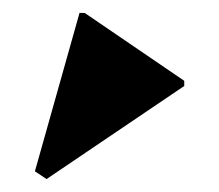

<svg xmlns="http://www.w3.org/2000/svg" viewBox="-20 -840 339 297"><path d="M52 -563 34 -575 103 -820H111L265 -715V-707Z"/></svg>

Font: Platypi ExtraBold
Style: Regular
Weight: 800
Designer: David Sargent
Foundry: Bolt Cutter Type
Version: Version 1.200; ttfautohint (v1.8.4.7-5d5b)